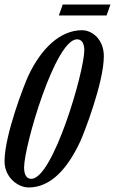

<svg xmlns="http://www.w3.org/2000/svg" viewBox="-40 -814 506 845"><path d="M321 -681C225 -681 141 -601 84 -479C69 -447 -20 -221 -20 -104C-20 -33 39 11 86 11C182 11 256 -69 313 -191C328 -223 417 -450 417 -567C417 -638 368 -681 321 -681ZM98 -27C76 -27 66 -46 66 -77C66 -171 203 -641 299 -641C320 -641 331 -623 331 -593C331 -498 193 -27 98 -27ZM219 -746H429L446 -794H236Z"/></svg>

Font: Romanesco
Style: Regular
Weight: 400
Designer: Astigmatic (AOETI)
Foundry: Astigmatic (AOETI)
Version: Version 1.000